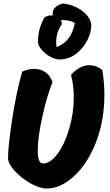

<svg xmlns="http://www.w3.org/2000/svg" viewBox="-20 -1073 627 1098"><path d="M197 -834Q197 -909 235 -974Q257 -987 283 -985Q281 -993 281 -997Q281 -1016 296.5 -1031Q312 -1046 339 -1053Q384 -1049 421.5 -1029Q459 -1009 480.5 -981.5Q502 -954 502 -927Q502 -887 478.5 -841Q455 -795 413.5 -764Q372 -733 320 -733Q295 -733 266 -749.5Q237 -766 217 -790Q197 -814 197 -834ZM328 -958Q334 -948 334 -935Q318 -914 309.5 -886.5Q301 -859 301 -831Q301 -822 303 -804Q388 -834 408 -942Q377 -960 328 -958ZM577 -532Q577 -383 529 -260Q481 -137 404 -66Q327 5 247 5Q207 5 154.5 -24.5Q102 -54 64 -95.5Q26 -137 26 -169Q26 -239 50 -394Q74 -549 107 -663Q140 -679 176 -679Q214 -679 242 -658.5Q270 -638 280 -601Q251 -534 223.5 -412Q196 -290 196 -213Q196 -138 225 -138Q268 -138 309 -193.5Q350 -249 376 -337.5Q402 -426 402 -517Q402 -585 386 -645Q436 -700 492 -700Q531 -700 565 -673Q577 -600 577 -532Z"/></svg>

Font: Mogra
Style: Regular
Weight: 400
Designer: Lipi Raval
Foundry: Lipi Raval
Version: Version 1.002;PS 1.002;hotconv 1.0.88;makeotf.lib2.5.647800;